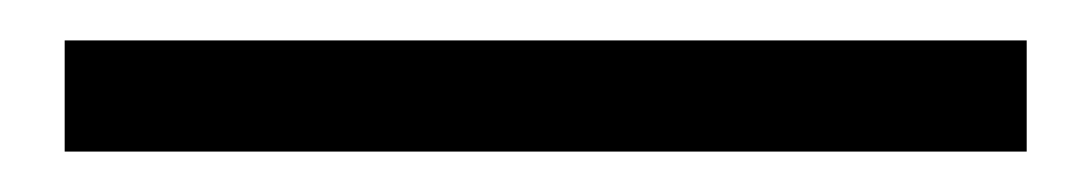

<svg xmlns="http://www.w3.org/2000/svg" viewBox="-20 51 540 95"><path d="M12 126H488V71H12Z"/></svg>

Font: Giro Sans Regular
Style: Regular
Weight: 400
Designer: Paul D. Hunt
Foundry: Adobe Systems Incorporated
Version: Version 1.000;PS 1.0;hotconv 1.0.88;makeotf.lib2.5.647800